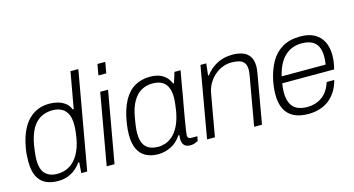

<svg xmlns="http://www.w3.org/2000/svg" viewBox="-79 -1041 2525 1371"><g transform="rotate(-15 1183.0 -355.5)"><path d="M211 12Q155 12 116.5 -7.5Q78 -27 58 -69Q38 -111 38 -176Q38 -199 39.5 -224Q41 -249 46 -277Q58 -344 80 -393.5Q102 -443 133.5 -475Q165 -507 204 -522.5Q243 -538 290 -538Q322 -538 351.5 -530Q381 -522 404.5 -504.5Q428 -487 441 -455H448L496 -723H554L426 0H382L388 -79H381Q347 -32 304 -10Q261 12 211 12ZM216 -39Q269 -39 308.5 -63.5Q348 -88 374.5 -134.5Q401 -181 413 -247Q417 -271 419 -288.5Q421 -306 422 -319Q423 -332 423 -343Q423 -404 404 -434.5Q385 -465 357 -476Q329 -487 301 -487Q251 -487 212 -466Q173 -445 147 -399.5Q121 -354 108 -281Q104 -252 101.5 -233Q99 -214 98 -200Q97 -186 97 -175Q97 -101 129.5 -70Q162 -39 216 -39Z M681 -642 695 -723H753L739 -642ZM570 0 663 -526H721L628 0Z M950 12Q897 12 859 -8Q821 -28 801 -69.5Q781 -111 781 -176Q781 -196 783 -218.5Q785 -241 789 -266Q805 -361 838 -421.5Q871 -482 920.5 -510Q970 -538 1032 -538Q1069 -538 1097.5 -528.5Q1126 -519 1147 -499.5Q1168 -480 1181 -449H1188L1212 -526H1257L1236 -408Q1232 -380 1224.5 -339.5Q1217 -299 1209 -255Q1201 -211 1194.5 -171Q1188 -131 1183.5 -102.5Q1179 -74 1179 -66Q1179 -53 1186 -46.5Q1193 -40 1206 -40H1251L1244 -6Q1234 -1 1219.5 4.5Q1205 10 1188 10Q1158 10 1143.5 -4.5Q1129 -19 1127 -46Q1127 -53 1127.5 -61.5Q1128 -70 1129 -79L1122 -82Q1090 -33 1044 -10.5Q998 12 950 12ZM964 -39Q988 -39 1015.5 -48Q1043 -57 1069.5 -80Q1096 -103 1117.5 -145Q1139 -187 1151 -253Q1154 -277 1156.5 -294.5Q1159 -312 1160 -325.5Q1161 -339 1161 -350Q1161 -395 1148 -425.5Q1135 -456 1107.5 -471.5Q1080 -487 1037 -487Q994 -487 957.5 -467.5Q921 -448 893.5 -402.5Q866 -357 853 -277Q848 -248 845.5 -229.5Q843 -211 842 -197.5Q841 -184 841 -172Q841 -102 872.5 -70.5Q904 -39 964 -39Z M1312 0 1404 -526H1447L1437 -439H1443Q1475 -479 1508.5 -500Q1542 -521 1575.5 -529.5Q1609 -538 1643 -538Q1685 -538 1717.5 -526Q1750 -514 1768.5 -486.5Q1787 -459 1787 -414Q1787 -403 1785.5 -390.5Q1784 -378 1782 -365L1718 0H1660L1724 -364Q1726 -376 1727 -386Q1728 -396 1728 -404Q1728 -438 1714.5 -455.5Q1701 -473 1676.5 -479.5Q1652 -486 1621 -486Q1590 -486 1558.5 -474.5Q1527 -463 1499 -439.5Q1471 -416 1450.5 -381.5Q1430 -347 1423 -300L1370 0Z M2060 12Q1995 12 1952 -10Q1909 -32 1887.5 -75Q1866 -118 1866 -181Q1866 -207 1869 -234Q1872 -261 1877 -286Q1893 -361 1925 -417.5Q1957 -474 2011 -506Q2065 -538 2144 -538Q2208 -538 2249.5 -514.5Q2291 -491 2311.5 -449Q2332 -407 2332 -350Q2332 -327 2328.5 -301Q2325 -275 2318 -248H1934Q1931 -230 1929.5 -214Q1928 -198 1928 -184Q1928 -133 1943.5 -100.5Q1959 -68 1990 -53Q2021 -38 2066 -38Q2093 -38 2119.5 -45.5Q2146 -53 2170 -69Q2194 -85 2212.5 -111Q2231 -137 2243 -175H2299Q2287 -128 2264 -92.5Q2241 -57 2210.5 -34Q2180 -11 2141.5 0.5Q2103 12 2060 12ZM1943 -297H2268Q2271 -313 2272 -328.5Q2273 -344 2273 -357Q2273 -400 2259 -429Q2245 -458 2215.5 -473Q2186 -488 2139 -488Q2090 -488 2050 -465.5Q2010 -443 1983.5 -400.5Q1957 -358 1943 -297Z"/></g></svg>

Font: Archivo SemiBold ExtraLight
Style: Italic
Weight: 250
Italic angle: -10°
Version: Version 2.001